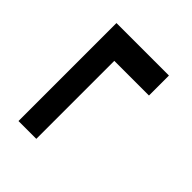

<svg xmlns="http://www.w3.org/2000/svg" viewBox="-32 -516 564 564"><g transform="rotate(-45 250.0 -234.0)"><path d="M444 -125H361V-269H37V-343H444Z"/></g></svg>

Font: D2Coding
Style: Regular
Weight: 400
Monospace: yes
Designer: Yong-Rak Park; Jeong-Hwan Yoon; Sang-Min Lee;
Foundry: NHN Corporation
Version: Version 1.3.2; Build 20180524